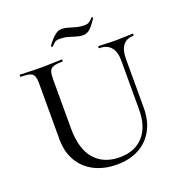

<svg xmlns="http://www.w3.org/2000/svg" viewBox="-141 -906 982 1041"><g transform="rotate(-20 350.0 -386.0)"><path d="M572 -510Q572 -560 549.5 -586.5Q527 -613 483 -613Q480 -613 480 -619Q480 -625 483 -625Q506 -625 531 -623.5Q556 -622 585 -622Q610 -622 634.5 -623.5Q659 -625 680 -625Q682 -625 682 -619Q682 -613 680 -613Q640 -613 619.5 -586.5Q599 -560 599 -510V-227Q599 -152 569 -98Q539 -44 485 -15.5Q431 13 359 13Q285 13 229 -15.5Q173 -44 142 -97Q111 -150 111 -223V-544Q111 -573 105 -587.5Q99 -602 81.5 -607.5Q64 -613 30 -613Q27 -613 27 -619Q27 -625 30 -625Q55 -625 85 -623.5Q115 -622 150 -622Q186 -622 216.5 -623.5Q247 -625 270 -625Q273 -625 273 -619Q273 -613 270 -613Q236 -613 218.5 -607Q201 -601 195.5 -586Q190 -571 190 -542V-258Q190 -138 242 -78.5Q294 -19 386 -19Q474 -19 523 -73.5Q572 -128 572 -226ZM450 -757Q469 -757 479.5 -764.5Q490 -772 500 -784Q502 -786 505.5 -782.5Q509 -779 507 -777Q480 -736 463 -722.5Q446 -709 427 -709Q406 -709 385.5 -715.5Q365 -722 344 -728Q323 -734 298 -734Q277 -734 268 -726Q259 -718 248 -707Q246 -706 242.5 -708.5Q239 -711 241 -714Q249 -726 262.5 -742Q276 -758 292 -769.5Q308 -781 326 -781Q343 -781 362.5 -775Q382 -769 404.5 -763Q427 -757 450 -757Z"/></g></svg>

Font: Cormorant Medium
Style: Regular
Weight: 500
Designer: Christian Thalmann (Catharsis Fonts)
Foundry: Catharsis Fonts
Version: Version 4.000